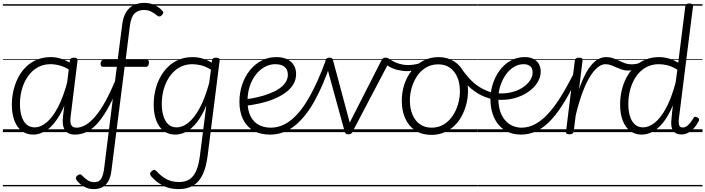

<svg xmlns="http://www.w3.org/2000/svg" viewBox="-20 -914 4879 1328"><path d="M210 17Q165 17 131.5 -7.5Q98 -32 80 -79Q62 -126 62 -191Q62 -240 73 -287.5Q84 -335 105.5 -377Q127 -419 159.5 -451Q192 -483 235 -501Q278 -519 331 -519Q369 -519 405.5 -507Q442 -495 478 -471L473 -422Q431 -451 395.5 -460.5Q360 -470 329 -470Q289 -470 256 -455.5Q223 -441 197.5 -415Q172 -389 154 -354Q136 -319 127 -278.5Q118 -238 118 -194Q118 -149 128.5 -112.5Q139 -76 162 -54.5Q185 -33 220 -33Q261 -33 303 -68Q345 -103 382.5 -175.5Q420 -248 449 -360L468 -308Q436 -193 394.5 -121Q353 -49 306 -16Q259 17 210 17ZM499 17Q475 17 457 9Q439 1 428.5 -15Q418 -31 415 -55Q412 -79 416 -111L463 -495Q465 -506 471.5 -510.5Q478 -515 491 -515Q506 -515 512 -509.5Q518 -504 516 -493L469 -112Q463 -70 472 -50.5Q481 -31 509 -31Q518 -31 522.5 -23.5Q527 -16 526 -7Q525 2 518.5 9.5Q512 17 499 17ZM0 365H622V375H0ZM0 -20H622V0H0ZM0 -505H622V-500H0ZM0 -885H622V-875H0Z M499 17Q489 17 483.5 9.5Q478 2 479 -7Q480 -16 487.5 -23.5Q495 -31 509 -31Q540 -31 572.5 -50Q605 -69 639 -108.5Q673 -148 708.5 -212Q744 -276 781 -366Q786 -376 795 -376Q804 -376 810 -369.5Q816 -363 812 -352Q775 -256 738 -186.5Q701 -117 663.5 -71.5Q626 -26 585 -4.5Q544 17 499 17ZM623 365V375ZM623 -20V0ZM623 -505V-500ZM623 -885V-875Z M628 394Q602 394 579 385Q556 376 538 361.5Q520 347 509 331Q503 322 505.5 313.5Q508 305 518 298Q529 291 536 292Q543 293 550 302Q564 317 584.5 331.5Q605 346 632 346Q664 346 678.5 324.5Q693 303 700 253L788 -452H690Q684 -452 679.5 -458Q675 -464 676 -476Q679 -500 695 -500H794L825 -743Q832 -799 853.5 -832Q875 -865 907.5 -879.5Q940 -894 978 -894Q1020 -894 1053 -877Q1086 -860 1104 -838Q1111 -830 1108.5 -822.5Q1106 -815 1098 -808Q1091 -800 1083 -800Q1075 -800 1067 -806Q1050 -821 1027.5 -833Q1005 -845 975 -845Q936 -845 911 -821Q886 -797 878 -733L849 -500H997Q1012 -500 1010 -477Q1007 -452 992 -452H842L751 263Q746 310 729.5 339Q713 368 687.5 381Q662 394 628 394ZM622 365H988V375H622ZM622 -20H988V0H622ZM622 -505H988V-500H622ZM622 -885H988V-875H622Z M1214 394Q1153 394 1106.5 369.5Q1060 345 1026 306Q1018 296 1018 287.5Q1018 279 1030 269Q1040 260 1047.5 261Q1055 262 1063 270Q1095 306 1132 325.5Q1169 345 1219 345Q1263 345 1292 325.5Q1321 306 1338 265.5Q1355 225 1363 161L1407 -184Q1376 -111 1341 -67Q1306 -23 1268.5 -3Q1231 17 1192 17Q1146 17 1113 -7.5Q1080 -32 1061.5 -79Q1043 -126 1043 -191Q1043 -240 1054 -288Q1065 -336 1087 -377.5Q1109 -419 1141.5 -451Q1174 -483 1216.5 -501Q1259 -519 1312 -519Q1346 -519 1379.5 -509.5Q1413 -500 1444 -481L1446 -496Q1448 -506 1454.5 -510.5Q1461 -515 1474 -515Q1489 -515 1495 -509.5Q1501 -504 1499 -493L1416 164Q1406 243 1381.5 294Q1357 345 1316 369.5Q1275 394 1214 394ZM1202 -33Q1242 -33 1282.5 -65Q1323 -97 1360 -164.5Q1397 -232 1427 -340L1439 -432Q1402 -455 1370 -462.5Q1338 -470 1310 -470Q1271 -470 1237.5 -455.5Q1204 -441 1178.5 -415Q1153 -389 1135 -354Q1117 -319 1108 -278.5Q1099 -238 1099 -194Q1099 -149 1110 -112.5Q1121 -76 1143.5 -54.5Q1166 -33 1202 -33ZM968 365H1591V375H968ZM968 -20H1591V0H968ZM968 -505H1591V-500H968ZM968 -885H1591V-875H968Z M1849 17Q1777 17 1730 -12Q1683 -41 1659.5 -92Q1636 -143 1636 -209Q1636 -273 1655 -329Q1674 -385 1708 -427.5Q1742 -470 1788.5 -494.5Q1835 -519 1891 -519Q1939 -519 1969 -503Q1999 -487 2013.5 -461Q2028 -435 2028 -403Q2028 -361 2007.5 -328.5Q1987 -296 1951.5 -271Q1916 -246 1871.5 -228Q1827 -210 1777 -199Q1727 -188 1679 -182L1681 -228Q1720 -232 1760.5 -241.5Q1801 -251 1839 -265Q1877 -279 1906.5 -298Q1936 -317 1953.5 -342Q1971 -367 1971 -398Q1971 -433 1948.5 -451.5Q1926 -470 1884 -470Q1847 -470 1812 -451.5Q1777 -433 1750 -398.5Q1723 -364 1707.5 -317.5Q1692 -271 1692 -215Q1692 -153 1712 -112Q1732 -71 1768.5 -51Q1805 -31 1852 -31Q1862 -31 1867 -23.5Q1872 -16 1871.5 -7Q1871 2 1865 9.5Q1859 17 1849 17ZM1571 365H2059V375H1571ZM1571 -20H2059V0H1571ZM1571 -505H2059V-500H1571ZM1571 -885H2059V-875H1571Z M1848 17Q1839 17 1834.5 10Q1830 3 1830.5 -7Q1831 -17 1836.5 -24Q1842 -31 1852 -31Q1929 -31 1995.5 -85.5Q2062 -140 2120.5 -244Q2179 -348 2233 -496Q2236 -505 2246 -504.5Q2256 -504 2264 -498Q2272 -492 2269 -482Q2215 -320 2151.5 -208.5Q2088 -97 2013 -40Q1938 17 1848 17ZM2059 365H2172V375H2059ZM2059 -20H2172V0H2059ZM2059 -505H2172V-500H2059ZM2059 -885H2172V-875H2059Z M2389 15Q2376 15 2371.5 10Q2367 5 2364 -4L2232 -485Q2228 -498 2236 -506.5Q2244 -515 2259 -515Q2271 -515 2276.5 -510.5Q2282 -506 2284 -495L2399 -66L2618 -496Q2624 -507 2630 -511Q2636 -515 2646 -515Q2664 -515 2671.5 -506Q2679 -497 2671 -484L2419 -4Q2415 5 2409 10Q2403 15 2389 15ZM2171 365H2680V375H2171ZM2171 -20H2680V0H2171ZM2171 -505H2680V-500H2171ZM2171 -885H2680V-875H2171Z M2794 -422Q2764 -422 2726.5 -431Q2689 -440 2646 -470Q2637 -476 2637 -484.5Q2637 -493 2641.5 -500.5Q2646 -508 2653.5 -511Q2661 -514 2668 -509Q2707 -483 2739.5 -473.5Q2772 -464 2802 -464Q2818 -464 2837.5 -466.5Q2857 -469 2874 -474Q2891 -479 2900 -484Q2909 -491 2916 -485Q2923 -479 2923 -469Q2923 -459 2912 -452Q2898 -443 2876.5 -436Q2855 -429 2833 -425.5Q2811 -422 2794 -422ZM2680 365V375ZM2680 -20V0ZM2680 -505V-500ZM2680 -885V-875Z M2963 19Q2900 19 2854 -10.5Q2808 -40 2783.5 -93.5Q2759 -147 2759 -218Q2759 -276 2776.5 -329.5Q2794 -383 2827.5 -426Q2861 -469 2907.5 -494Q2954 -519 3014 -519Q3075 -519 3121 -489.5Q3167 -460 3192 -407.5Q3217 -355 3217 -286Q3217 -240 3206 -196Q3195 -152 3174.5 -113Q3154 -74 3123 -44.5Q3092 -15 3052 2Q3012 19 2963 19ZM2965 -31Q3012 -31 3048 -52.5Q3084 -74 3109 -110Q3134 -146 3147.5 -191Q3161 -236 3161 -283Q3161 -339 3143 -380.5Q3125 -422 3091.5 -445.5Q3058 -469 3011 -469Q2965 -469 2928.5 -448Q2892 -427 2867 -391Q2842 -355 2828.5 -310.5Q2815 -266 2815 -219Q2815 -164 2833 -121Q2851 -78 2885 -54.5Q2919 -31 2965 -31ZM2680 365H3281V375H2680ZM2680 -20H3281V0H2680ZM2680 -505H3281V-500H2680ZM2680 -885H3281V-875H2680Z M3388 -227Q3326 -242 3282 -269.5Q3238 -297 3203 -336.5Q3168 -376 3133 -425Q3127 -434 3132.5 -443Q3138 -452 3147.5 -455.5Q3157 -459 3162 -452Q3195 -406 3226.5 -371Q3258 -336 3298 -311Q3338 -286 3395 -270Q3404 -268 3407 -260.5Q3410 -253 3408.5 -244.5Q3407 -236 3401 -230.5Q3395 -225 3388 -227ZM3282 365H3307V375H3282ZM3282 -20H3307V0H3282ZM3282 -505H3307V-500H3282ZM3282 -885H3307V-875H3282Z M3409 -270Q3465 -264 3511.5 -274.5Q3558 -285 3592 -306.5Q3626 -328 3645 -356Q3664 -384 3664 -413Q3664 -442 3647.5 -456Q3631 -470 3601 -470Q3565 -470 3533 -450Q3501 -430 3477.5 -396Q3454 -362 3440.5 -320Q3427 -278 3427 -234Q3427 -181 3440 -143Q3453 -105 3475.5 -80Q3498 -55 3527 -43Q3556 -31 3587 -31Q3597 -31 3601.5 -23.5Q3606 -16 3605.5 -7Q3605 2 3599.5 9.5Q3594 17 3584 17Q3517 17 3469.5 -14.5Q3422 -46 3397 -101.5Q3372 -157 3372 -230Q3372 -280 3388 -331.5Q3404 -383 3435 -425.5Q3466 -468 3510 -493.5Q3554 -519 3609 -519Q3648 -519 3672.5 -505Q3697 -491 3708.5 -468.5Q3720 -446 3720 -419Q3720 -380 3697 -343Q3674 -306 3632.5 -277.5Q3591 -249 3535 -234Q3479 -219 3411 -225ZM3306 365H3794V375H3306ZM3306 -20H3794V0H3306ZM3306 -505H3794V-500H3306ZM3306 -885H3794V-875H3306Z M3583 17Q3574 17 3569.5 10Q3565 3 3565.5 -7Q3566 -17 3571.5 -24Q3577 -31 3587 -31Q3635 -31 3679 -54Q3723 -77 3766.5 -122.5Q3810 -168 3854 -237.5Q3898 -307 3946 -401Q3950 -410 3959 -408.5Q3968 -407 3974.5 -400.5Q3981 -394 3976 -385Q3932 -290 3887.5 -215.5Q3843 -141 3796 -89Q3749 -37 3696.5 -10Q3644 17 3583 17ZM3794 365V375ZM3794 -20V0ZM3794 -505V-500ZM3794 -885V-875Z M3919 15Q3906 15 3899.5 10.5Q3893 6 3895 -5L3956 -496Q3958 -506 3964.5 -510.5Q3971 -515 3984 -515Q3999 -515 4005 -510Q4011 -505 4009 -494L3985 -297Q4008 -363 4031.5 -406Q4055 -449 4079 -474Q4103 -499 4126.5 -509Q4150 -519 4172 -519Q4183 -519 4188 -511.5Q4193 -504 4192 -494Q4191 -484 4184.5 -477Q4178 -470 4167 -470Q4142 -470 4115 -449Q4088 -428 4061 -384.5Q4034 -341 4009 -274.5Q3984 -208 3962 -116L3948 -4Q3946 6 3939.5 10.5Q3933 15 3919 15ZM3794 365H4198V375H3794ZM3794 -20H4198V0H3794ZM3794 -505H4198V-500H3794ZM3794 -885H4198V-875H3794Z M4324 -426Q4301 -426 4281 -433Q4261 -440 4243 -448Q4225 -456 4206.5 -463Q4188 -470 4167 -470Q4155 -470 4150 -477Q4145 -484 4145.5 -494Q4146 -504 4152.5 -511.5Q4159 -519 4172 -519Q4198 -519 4220 -511.5Q4242 -504 4262.5 -494Q4283 -484 4303.5 -476.5Q4324 -469 4349 -469Q4363 -469 4383 -472.5Q4403 -476 4420 -486Q4427 -490 4432.5 -487Q4438 -484 4440.5 -477Q4443 -470 4442 -463.5Q4441 -457 4434 -454Q4415 -445 4394.5 -439Q4374 -433 4356 -429.5Q4338 -426 4324 -426ZM4198 365V375ZM4198 -20V0ZM4198 -505V-500ZM4198 -885V-875Z M4418 17Q4373 17 4339.5 -7.5Q4306 -32 4287.5 -79Q4269 -126 4269 -191Q4269 -240 4280 -288Q4291 -336 4313 -377.5Q4335 -419 4367.5 -451Q4400 -483 4443 -501Q4486 -519 4539 -519Q4572 -519 4605.5 -509.5Q4639 -500 4671 -480L4720 -871Q4722 -881 4728.5 -885.5Q4735 -890 4748 -890Q4763 -890 4769 -884.5Q4775 -879 4773 -868L4676 -97Q4672 -65 4677.5 -48.5Q4683 -32 4702 -32Q4716 -32 4728.5 -40Q4741 -48 4753 -63Q4765 -78 4777 -98Q4781 -106 4787.5 -106.5Q4794 -107 4803 -102Q4813 -97 4815 -90.5Q4817 -84 4813 -77Q4800 -51 4781.5 -29.5Q4763 -8 4740.5 4Q4718 16 4693 16Q4667 16 4650 4.5Q4633 -7 4626.5 -30Q4620 -53 4624 -87Q4626 -112 4628.5 -136.5Q4631 -161 4634 -185Q4603 -112 4567.5 -67.5Q4532 -23 4494.5 -3Q4457 17 4418 17ZM4326 -194Q4326 -149 4336.5 -112.5Q4347 -76 4370 -54.5Q4393 -33 4428 -33Q4468 -33 4508.5 -65Q4549 -97 4586.5 -165.5Q4624 -234 4653 -343L4665 -432Q4628 -455 4596.5 -462.5Q4565 -470 4537 -470Q4497 -470 4463.5 -455.5Q4430 -441 4404.5 -415Q4379 -389 4361.5 -354Q4344 -319 4335 -278.5Q4326 -238 4326 -194ZM4198 365H4839V375H4198ZM4198 -20H4839V0H4198ZM4198 -505H4839V-500H4198ZM4198 -885H4839V-875H4198Z"/></svg>

Font: Playwrite GB S Guides
Style: Italic
Weight: 400
Italic angle: -7.01216°
Designer: Veronika Burian, José Scaglione
Foundry: TypeTogether
Version: Version 1.002